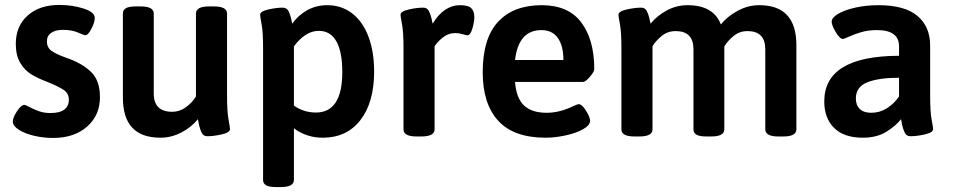

<svg xmlns="http://www.w3.org/2000/svg" viewBox="-20 -551 3861 778"><path d="M32 -58Q32 -75 49 -100.5Q66 -126 79 -126Q83 -126 101 -116.5Q119 -107 139 -100Q159 -93 185 -93Q222 -93 240.5 -107Q259 -121 259 -147Q259 -172 239 -186Q219 -200 172 -219Q135 -233 108 -249Q81 -265 62.5 -295.5Q44 -326 44 -373Q44 -445 92 -488Q140 -531 220 -531Q273 -531 318.5 -516.5Q364 -502 364 -478Q364 -461 350.5 -434.5Q337 -408 325 -408Q322 -408 296.5 -419Q271 -430 235 -430Q205 -430 187.5 -418Q170 -406 170 -383Q170 -359 188 -345.5Q206 -332 251 -316Q312 -295 348.5 -260Q385 -225 385 -157Q385 -84 333 -38Q281 8 195 8Q155 8 117.5 -1Q80 -10 56 -25.5Q32 -41 32 -58Z M478 -155V-496Q478 -511 490.5 -518Q503 -525 531 -525H550Q603 -525 603 -496V-172Q603 -98 678 -98Q707 -98 732.5 -116Q758 -134 774 -160V-496Q774 -525 827 -525H847Q900 -525 900 -496V-166Q900 -98 906 -66.5Q912 -35 912 -28Q912 -14 879 -6.5Q846 1 820 1Q804 1 797 -13.5Q790 -28 786.5 -45Q783 -62 782 -68Q755 -35 714.5 -14Q674 7 630 7Q478 7 478 -155Z M1046 178V-355Q1046 -422 1040 -453Q1034 -484 1034 -491Q1034 -505 1067 -512.5Q1100 -520 1125 -520Q1142 -520 1149 -506Q1156 -492 1159.5 -476.5Q1163 -461 1164 -455Q1189 -490 1225.5 -510Q1262 -530 1306 -530Q1363 -530 1406 -497.5Q1449 -465 1472.5 -404Q1496 -343 1496 -261Q1496 -136 1440.5 -64.5Q1385 7 1288 7Q1222 7 1171 -31V178Q1171 207 1118 207H1099Q1071 207 1058.5 200Q1046 193 1046 178ZM1367 -259Q1367 -341 1343 -383.5Q1319 -426 1272 -426Q1243 -426 1217.5 -409Q1192 -392 1171 -363V-123Q1211 -95 1260 -95Q1367 -95 1367 -259Z M1615 -27V-355Q1615 -422 1609 -453Q1603 -484 1603 -491Q1603 -505 1636 -512.5Q1669 -520 1695 -520Q1711 -520 1718 -506Q1725 -492 1728.5 -476.5Q1732 -461 1733 -455Q1779 -530 1844 -530Q1877 -530 1889.5 -518Q1902 -506 1902 -482Q1902 -462 1894 -435Q1886 -408 1874 -408Q1869 -408 1854.5 -412.5Q1840 -417 1825 -417Q1796 -417 1773 -398Q1750 -379 1741 -363V-27Q1741 2 1687 2H1668Q1615 2 1615 -27Z M1936 -258Q1936 -396 1998.5 -463Q2061 -530 2175 -530Q2283 -530 2335.5 -460Q2388 -390 2388 -271Q2388 -260 2370 -239.5Q2352 -219 2343 -219H2067Q2072 -153 2103.5 -123.5Q2135 -94 2195 -94Q2249 -94 2305 -122Q2321 -129 2325 -129Q2338 -129 2354.5 -102.5Q2371 -76 2371 -62Q2371 -43 2342 -27Q2313 -11 2270.5 -2Q2228 7 2191 7Q2062 7 1999 -61.5Q1936 -130 1936 -258ZM2263 -308Q2263 -365 2240.5 -397Q2218 -429 2174 -429Q2081 -429 2067 -308Z M3207 -368V-27Q3207 2 3154 2H3134Q3081 2 3081 -27V-351Q3081 -425 3009 -425Q2977 -425 2953 -405.5Q2929 -386 2915 -363V-27Q2915 2 2862 2H2843Q2815 2 2802.5 -5Q2790 -12 2790 -27V-351Q2790 -425 2718 -425Q2684 -425 2659 -403.5Q2634 -382 2624 -363V-27Q2624 2 2571 2H2551Q2498 2 2498 -27V-355Q2498 -422 2492 -453Q2486 -484 2486 -491Q2486 -505 2519 -512.5Q2552 -520 2578 -520Q2594 -520 2601 -506Q2608 -492 2611.5 -476.5Q2615 -461 2616 -455Q2642 -487 2681.5 -508.5Q2721 -530 2766 -530Q2871 -530 2901 -452Q2928 -485 2969.5 -507.5Q3011 -530 3057 -530Q3207 -530 3207 -368Z M3320 -140Q3320 -324 3623 -325V-363Q3623 -429 3534 -429Q3497 -429 3469 -420.5Q3441 -412 3420 -402.5Q3399 -393 3396 -393Q3383 -393 3366.5 -421Q3350 -449 3350 -463Q3350 -479 3375.5 -494.5Q3401 -510 3445 -520Q3489 -530 3540 -530Q3646 -530 3697.5 -486.5Q3749 -443 3749 -367V-166Q3749 -98 3755 -66.5Q3761 -35 3761 -28Q3761 -14 3728 -6.5Q3695 1 3669 1Q3653 1 3646 -13.5Q3639 -28 3635.5 -45Q3632 -62 3631 -68Q3610 -41 3571.5 -17Q3533 7 3476 7Q3400 7 3360 -32.5Q3320 -72 3320 -140ZM3623 -160V-236Q3541 -236 3494.5 -217.5Q3448 -199 3448 -152Q3448 -125 3464 -109.5Q3480 -94 3510 -94Q3545 -94 3574 -112.5Q3603 -131 3623 -160Z"/></svg>

Font: Asap-SemiBold
Style: Regular
Weight: 600
Designer: Pablo Cosgaya
Foundry: Omnibus-Type
Version: Version 2.000; ttfautohint (v1.8)